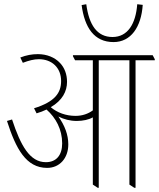

<svg xmlns="http://www.w3.org/2000/svg" viewBox="-20 -883 752 908"><path d="M517 -684C599 -684 648 -755 655 -860L629 -863C622 -770 584 -708 512 -708C439 -708 401 -765 388 -863L366 -859C380 -753 425 -684 517 -684ZM203 -89C262 -89 303 -135 303 -200C303 -246 286 -290 256 -332C282 -319 311 -311 343 -311C372 -311 400 -317 419 -328V-10L442 5H447V-598H592V-10L615 5H621V-598H712V-603L702 -622H325V-617L335 -598H419V-361C397 -345 370 -335 337 -335C292 -335 251 -350 220 -376C275 -408 297 -451 297 -496C297 -532 285 -563 264 -585C239 -612 201 -627 159 -627C131 -627 104 -622 76 -611L88 -586C117 -597 141 -603 164 -603C226 -603 269 -562 269 -500C269 -445 241 -402 141 -371L153 -347C170 -352 186 -358 200 -365C244 -326 274 -271 274 -205C274 -150 247 -116 197 -116C121 -116 78 -194 37 -318L13 -311C55 -180 103 -89 203 -89Z"/></svg>

Font: Noto Serif Devanagari ExtraCondensed Thin
Style: Regular
Weight: 100
Width: 2
Designer: Universal Thirst, Indian Type Foundry and the Monotype Design Team
Foundry: Monotype Imaging Inc.
Version: Version 2.004